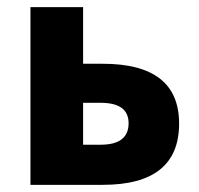

<svg xmlns="http://www.w3.org/2000/svg" viewBox="-20 -516 556 536"><path d="M65 0V-496H212V-338H267Q480 -338 480 -171Q480 0 267 0ZM212 -112H261Q339 -112 339 -172Q339 -229 261 -229H212Z"/></svg>

Font: Toshiba Sans
Style: Bold
Weight: 700
Designer: Paul D. Hunt
Foundry: Toshiba Corporation
Version: Version 2.020;PS 2.0;hotconv 1.0.86;makeotf.lib2.5.63406